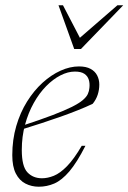

<svg xmlns="http://www.w3.org/2000/svg" viewBox="-20 -697 486 727"><path d="M263.5 -426Q237 -426 208.8 -411.5Q180.5 -397 154.5 -370.5Q128.5 -344 107.8 -307Q87 -270 74.8 -225Q62.5 -180 62.5 -129Q62.5 -67 83.8 -44.5Q105 -22 139 -22Q160.5 -22 184 -31.5Q207.5 -41 233.8 -67.8Q260 -94.5 289.5 -145H303.5Q271.5 -82 242.8 -48.2Q214 -14.5 185.8 -2.2Q157.5 10 127 10Q99.5 10 76.5 -1.8Q53.5 -13.5 40 -39.8Q26.5 -66 26.5 -109.5Q26.5 -168 41.5 -219.5Q56.5 -271 82.5 -312.5Q108.5 -354 141.2 -383.8Q174 -413.5 209.5 -429.5Q245 -445.5 279 -445.5Q306 -445.5 323 -436.2Q340 -427 348 -411.2Q356 -395.5 356 -377Q356 -357 350 -338.5Q344 -320 331 -304Q306 -292 275.2 -279.8Q244.5 -267.5 209.8 -255.2Q175 -243 137.8 -230.8Q100.5 -218.5 63 -207L64 -221Q133 -243.5 178.8 -261Q224.5 -278.5 252 -292.2Q279.5 -306 293.5 -318Q307.5 -330 312.5 -341Q317.5 -352 318.5 -364Q320.5 -381 316.2 -395Q312 -409 299.5 -417.5Q287 -426 263.5 -426ZM446.5 -677 286.5 -511.5H261L201.5 -677H218.5L289.5 -540.5H267L424.5 -677Z"/></svg>

Font: Newsreader 24pt ExtraLight
Style: Italic
Weight: 250
Italic angle: -17°
Designer: Hugues Gentile
Foundry: Production Type
Version: Version 1.003